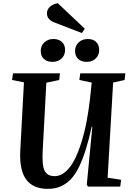

<svg xmlns="http://www.w3.org/2000/svg" viewBox="-20 -1176 824 1210"><path d="M344.2 -1155.8 514.2 -995.1 496.1 -967.8 326.2 -1033.2Q275.9 -1051.3 275.9 -1091.8Q275.9 -1116.2 294.7 -1133.3Q313.5 -1150.4 344.2 -1155.8ZM236.8 -855Q236.8 -887.7 259.5 -908.9Q282.2 -930.2 315.9 -930.2Q350.6 -930.2 370.4 -911.6Q390.1 -893.1 390.1 -860.8Q390.1 -827.6 367.7 -806.9Q345.2 -786.1 311 -786.1Q276.4 -786.1 256.6 -804.4Q236.8 -822.8 236.8 -855ZM453.1 -855Q453.1 -887.7 475.8 -908.9Q498.5 -930.2 533.2 -930.2Q566.9 -930.2 585.9 -911.6Q605 -893.1 605 -860.8Q605 -828.1 582.8 -807.1Q560.5 -786.1 526.9 -786.1Q492.2 -786.1 472.7 -804.4Q453.1 -822.8 453.1 -855ZM692.9 -655.8 658.2 -56.2 743.2 -43 737.8 0H534.2L526.9 -12.2L562 -377.9H558.1Q539.6 -293.9 520.3 -232.7Q501 -171.4 477.3 -123Q453.6 -74.7 425.3 -45.4Q397 -16.1 361.6 -1Q326.2 14.2 282.2 14.2Q187 14.2 144 -46.1Q101.1 -106.4 107.9 -229L130.9 -657.2L56.2 -671.9L62 -713.9H357.9L353 -671.9L272 -654.8L249 -225.1Q244.1 -134.8 261 -100.3Q277.8 -65.9 325.2 -65.9Q360.4 -65.9 391.8 -92.8Q423.3 -119.6 447.3 -165Q471.2 -210.4 491.2 -273.2Q511.2 -335.9 524.7 -404.8Q538.1 -473.6 546.9 -550.8L558.1 -655.8L480 -671.9L485.8 -713.9H770L765.1 -671.9Z"/></svg>

Font: Literata SemiBold
Style: Italic
Weight: 650
Italic angle: -2.39999°
Designer: Latin by Veronika Burian and Jose Scaglione. Greek by Irene Vlachou. Cyrillic by Vera Evstafieva
Foundry: TypeTogether
Version: Version 3.021